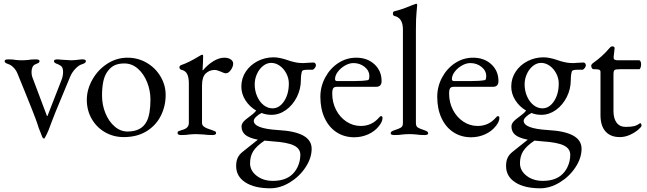

<svg xmlns="http://www.w3.org/2000/svg" viewBox="-20 -725 3486 1035"><path d="M196 -17Q191 -27 180 -62L171 -87Q159 -120 114 -231L74 -329Q67 -347 52.5 -361.5Q38 -376 23 -380Q13 -384 9 -387Q5 -390 5 -396Q5 -405 25 -405Q51 -405 64 -402Q80 -400 98 -400Q115 -400 133 -402Q148 -405 173 -405Q193 -405 193 -396Q193 -389 187 -385.5Q181 -382 170 -378Q160 -374 155 -363Q150 -352 150 -337Q150 -321 154 -310L233 -100Q235 -99 236 -100L312 -295Q320 -316 320 -336Q320 -355 314 -363.5Q308 -372 294 -378Q280 -383 275.5 -386.5Q271 -390 271 -396Q271 -405 291 -405Q295 -405 313 -403Q352 -400 364 -400Q376 -400 403 -403Q415 -405 423 -405Q443 -405 443 -396Q443 -390 438 -386Q433 -382 420 -378Q404 -373 386 -354Q368 -335 358 -311L280 -123Q272 -103 259.5 -70.5Q247 -38 242 -24Q240 -18 232 -1.5Q224 15 220 21H214Q209 21 196 -17Z M448 -187Q448 -242 477.5 -295Q507 -348 557.5 -381Q608 -414 667 -414Q724 -414 771 -386.5Q818 -359 845.5 -312.5Q873 -266 873 -213Q873 -153 847 -101Q821 -49 770 -17.5Q719 14 647 14Q592 14 546.5 -12Q501 -38 474.5 -84Q448 -130 448 -187ZM771 -71Q791 -110 791 -189Q791 -237 773 -282Q755 -327 723 -355Q691 -383 650 -383Q621 -383 600 -374Q579 -365 562 -343Q544 -320 537 -286.5Q530 -253 530 -210Q530 -160 548 -115.5Q566 -71 597.5 -43.5Q629 -16 668 -16Q743 -16 771 -71Z M937 -8Q937 -15 942 -17.5Q947 -20 960 -24Q998 -33 998 -62V-277Q998 -307 989 -325.5Q980 -344 957 -349Q953 -350 950 -354Q947 -358 947 -362Q947 -366 950 -369.5Q953 -373 956 -374Q996 -387 1055 -423Q1066 -430 1070 -430Q1075 -430 1075 -423Q1075 -396 1072 -348Q1072 -346 1074 -346Q1099 -376 1130 -395Q1161 -414 1189 -414Q1210 -414 1223.5 -405Q1237 -396 1237 -382Q1237 -366 1224.5 -348Q1212 -330 1198 -330Q1188 -330 1170 -339Q1167 -340 1156.5 -344Q1146 -348 1138 -348Q1109 -348 1089 -329Q1069 -310 1069 -264V-62Q1069 -49 1082 -40.5Q1095 -32 1122 -24Q1134 -20 1139.5 -17Q1145 -14 1145 -8Q1145 3 1125 3Q1098 3 1078 0Q1054 -2 1038 -2Q1022 -2 1000 0Q984 3 957 3Q937 3 937 -8Z M1683 -373Q1683 -364 1673 -354Q1668 -349 1665 -349H1638Q1611 -349 1608 -341Q1602 -323 1602 -295Q1602 -245 1580 -201.5Q1558 -158 1521.5 -132Q1485 -106 1443 -106Q1414 -106 1390 -116Q1372 -107 1360 -95Q1348 -83 1348 -74Q1348 -32 1478 -24Q1570 -19 1615 6Q1660 31 1660 77Q1660 127 1627 177Q1594 227 1542 258.5Q1490 290 1437 290Q1352 290 1302.5 258Q1253 226 1253 170Q1253 144 1261 126.5Q1269 109 1286 95L1326 63L1370 28Q1323 19 1302.5 2Q1282 -15 1282 -44Q1282 -62 1305 -81Q1329 -99 1342 -109.5Q1355 -120 1361 -129Q1325 -150 1303 -184.5Q1281 -219 1281 -258Q1281 -303 1305 -339Q1329 -375 1369 -395.5Q1409 -416 1455 -416Q1485 -416 1527 -402Q1534 -399 1548 -395Q1570 -389 1584 -387Q1598 -385 1615 -385Q1626 -385 1648 -387L1670 -388Q1675 -388 1679 -384Q1683 -380 1683 -373ZM1537 -275Q1537 -303 1523.5 -329Q1510 -355 1488 -370.5Q1466 -386 1442 -386Q1419 -386 1398.5 -370Q1378 -354 1365.5 -327Q1353 -300 1353 -270Q1353 -236 1366 -206Q1379 -176 1401 -158.5Q1423 -141 1449 -141Q1486 -141 1511.5 -179.5Q1537 -218 1537 -275ZM1449 37Q1420 35 1406 33Q1363 62 1345.5 89.5Q1328 117 1328 155Q1328 195 1363.5 222.5Q1399 250 1451 250Q1510 250 1546 223Q1571 204 1585 173.5Q1599 143 1599 109Q1599 76 1564 59Q1529 42 1449 37Z M1707 -203Q1707 -259 1733.5 -308Q1760 -357 1804 -385.5Q1848 -414 1900 -414Q1960 -414 1998.5 -378.5Q2037 -343 2037 -288Q2037 -257 2007 -257H1796Q1782 -257 1776.5 -249.5Q1771 -242 1771 -220Q1771 -173 1791.5 -133Q1812 -93 1847.5 -69.5Q1883 -46 1925 -46Q1984 -46 2023 -91Q2029 -99 2034 -99Q2042 -99 2042 -89Q2042 -70 2024 -47Q2002 -18 1966 -1.5Q1930 15 1890 15Q1836 15 1794.5 -12Q1753 -39 1730 -88.5Q1707 -138 1707 -203ZM1889 -288Q1936 -288 1963 -293Q1971 -294 1971 -315Q1971 -344 1945.5 -364.5Q1920 -385 1885 -385Q1863 -385 1839.5 -371.5Q1816 -358 1801 -338Q1786 -318 1786 -298Q1786 -288 1798 -288Z M2086 -6Q2086 -13 2091.5 -16.5Q2097 -20 2109 -24Q2131 -31 2141.5 -37.5Q2152 -44 2152 -62V-566Q2152 -629 2106 -639Q2102 -640 2100 -643.5Q2098 -647 2098 -652Q2098 -662 2105 -664Q2144 -673 2194 -694L2218 -703Q2222 -705 2224 -705Q2226 -705 2227.5 -702.5Q2229 -700 2229 -698Q2229 -692 2225.5 -660Q2222 -628 2222 -562V-62Q2222 -44 2232.5 -37.5Q2243 -31 2265 -24Q2277 -20 2282.5 -16.5Q2288 -13 2288 -6Q2288 3 2268 3Q2242 3 2225 0Q2203 -2 2187 -2Q2171 -2 2149 0Q2133 3 2106 3Q2086 3 2086 -6Z M2337 -203Q2337 -259 2363.5 -308Q2390 -357 2434 -385.5Q2478 -414 2530 -414Q2590 -414 2628.5 -378.5Q2667 -343 2667 -288Q2667 -257 2637 -257H2426Q2412 -257 2406.5 -249.5Q2401 -242 2401 -220Q2401 -173 2421.5 -133Q2442 -93 2477.5 -69.5Q2513 -46 2555 -46Q2614 -46 2653 -91Q2659 -99 2664 -99Q2672 -99 2672 -89Q2672 -70 2654 -47Q2632 -18 2596 -1.5Q2560 15 2520 15Q2466 15 2424.5 -12Q2383 -39 2360 -88.5Q2337 -138 2337 -203ZM2519 -288Q2566 -288 2593 -293Q2601 -294 2601 -315Q2601 -344 2575.5 -364.5Q2550 -385 2515 -385Q2493 -385 2469.5 -371.5Q2446 -358 2431 -338Q2416 -318 2416 -298Q2416 -288 2428 -288Z M3138 -373Q3138 -364 3128 -354Q3123 -349 3120 -349H3093Q3066 -349 3063 -341Q3057 -323 3057 -295Q3057 -245 3035 -201.5Q3013 -158 2976.5 -132Q2940 -106 2898 -106Q2869 -106 2845 -116Q2827 -107 2815 -95Q2803 -83 2803 -74Q2803 -32 2933 -24Q3025 -19 3070 6Q3115 31 3115 77Q3115 127 3082 177Q3049 227 2997 258.5Q2945 290 2892 290Q2807 290 2757.5 258Q2708 226 2708 170Q2708 144 2716 126.5Q2724 109 2741 95L2781 63L2825 28Q2778 19 2757.5 2Q2737 -15 2737 -44Q2737 -62 2760 -81Q2784 -99 2797 -109.5Q2810 -120 2816 -129Q2780 -150 2758 -184.5Q2736 -219 2736 -258Q2736 -303 2760 -339Q2784 -375 2824 -395.5Q2864 -416 2910 -416Q2940 -416 2982 -402Q2989 -399 3003 -395Q3025 -389 3039 -387Q3053 -385 3070 -385Q3081 -385 3103 -387L3125 -388Q3130 -388 3134 -384Q3138 -380 3138 -373ZM2992 -275Q2992 -303 2978.5 -329Q2965 -355 2943 -370.5Q2921 -386 2897 -386Q2874 -386 2853.5 -370Q2833 -354 2820.5 -327Q2808 -300 2808 -270Q2808 -236 2821 -206Q2834 -176 2856 -158.5Q2878 -141 2904 -141Q2941 -141 2966.5 -179.5Q2992 -218 2992 -275ZM2904 37Q2875 35 2861 33Q2818 62 2800.5 89.5Q2783 117 2783 155Q2783 195 2818.5 222.5Q2854 250 2906 250Q2965 250 3001 223Q3026 204 3040 173.5Q3054 143 3054 109Q3054 76 3019 59Q2984 42 2904 37Z M3217 -105V-337Q3217 -346 3210.5 -349Q3204 -352 3185 -352H3179Q3174 -352 3170.5 -358Q3167 -364 3167 -372Q3167 -374 3169.5 -377.5Q3172 -381 3174 -383Q3228 -421 3263 -463Q3267 -468 3271 -471.5Q3275 -475 3280 -475Q3294 -475 3293 -464L3288 -419V-415Q3288 -406 3294 -403Q3300 -400 3312 -400H3426Q3430 -400 3433 -393.5Q3436 -387 3436 -378Q3436 -369 3433 -360.5Q3430 -352 3426 -352H3327Q3300 -352 3293.5 -348Q3287 -344 3287 -324V-127Q3287 -86 3304 -63.5Q3321 -41 3353 -41Q3381 -41 3397.5 -45Q3414 -49 3427 -59L3431 -61Q3438 -61 3438 -47Q3438 -41 3420 -25.5Q3402 -10 3375.5 2Q3349 14 3321 14Q3271 14 3244 -16.5Q3217 -47 3217 -105Z"/></svg>

Font: EB Garamond
Style: Regular
Weight: 400
Designer: Georg Duffner and Octavio Pardo
Foundry: Georg Duffner
Version: Version 1.000; ttfautohint (v1.6)